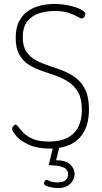

<svg xmlns="http://www.w3.org/2000/svg" viewBox="-20 -751 521 978"><path d="M235 6Q171 6 128 -13.5Q85 -33 63.5 -57.5Q42 -82 42 -95Q42 -100 45 -105Q48 -110 52 -113Q56 -116 59 -116Q66 -116 75 -103Q84 -90 101 -73Q118 -56 148.5 -43Q179 -30 230 -30Q285 -30 322 -48.5Q359 -67 378 -103Q397 -139 397 -192Q397 -247 378.5 -280Q360 -313 330 -333Q300 -353 264.5 -365.5Q229 -378 193 -390Q157 -402 127 -421Q97 -440 78.5 -472.5Q60 -505 60 -558Q60 -612 79 -646Q98 -680 128 -698.5Q158 -717 192 -724Q226 -731 257 -731Q288 -731 316 -726Q344 -721 366.5 -713.5Q389 -706 402 -697Q415 -688 415 -679Q415 -675 412.5 -670Q410 -665 406 -661Q402 -657 397 -657Q390 -657 374 -666.5Q358 -676 329.5 -685.5Q301 -695 256 -695Q219 -695 182 -684Q145 -673 120.5 -644Q96 -615 96 -561Q96 -515 114.5 -487.5Q133 -460 163 -444Q193 -428 228.5 -416.5Q264 -405 300 -391Q336 -377 366 -354.5Q396 -332 414.5 -294Q433 -256 433 -195Q433 -124 407.5 -79.5Q382 -35 337.5 -14.5Q293 6 235 6ZM278 207Q266 207 248.5 204.5Q231 202 217.5 196.5Q204 191 204 183Q204 180 206 175.5Q208 171 210.5 168Q213 165 216 165Q221 165 234 171.5Q247 178 272 178Q304 178 315.5 165.5Q327 153 327 137Q327 114 308 104Q289 94 257 92L228 90L252 -9H284L266 65Q317 66 338.5 87.5Q360 109 360 135Q360 153 350.5 169.5Q341 186 322.5 196.5Q304 207 278 207Z"/></svg>

Font: Dosis ExtraLight ExtraLight
Style: Regular
Weight: 250
Version: Version 3.001; ttfautohint (v1.8.2)